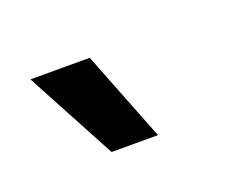

<svg xmlns="http://www.w3.org/2000/svg" viewBox="-41 -808 365 280"><g transform="rotate(-20 141.5 -668.0)"><path d="M95 -598 20 -738H112L167 -598Z"/></g></svg>

Font: Bricolage Grotesque 24pt Condensed
Style: Regular
Weight: 400
Width: 3
Designer: Mathieu Triay
Foundry: Atelier Triay
Version: Version 1.001;gftools[0.9.33.dev8+g029e19f]